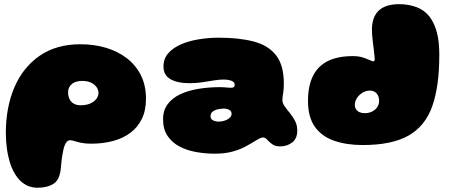

<svg xmlns="http://www.w3.org/2000/svg" viewBox="-20 -665 2164 922"><path d="M160 236.5Q131 236.5 107.5 224.5Q84 212.5 66.5 191Q49 169.5 37 141Q31 127 26.5 111.8Q22 96.5 18.5 80Q15 63.5 12.8 46Q10.5 28.5 9.2 10.5Q8 -7.5 8 -26Q8 -149.5 49.2 -245.8Q90.5 -342 170.5 -397.2Q250.5 -452.5 366.5 -452.5Q431 -452.5 488 -435.8Q545 -419 588.5 -385.8Q632 -352.5 656.5 -303.8Q681 -255 681 -191Q681 -135 661.2 -94.2Q641.5 -53.5 605.8 -27Q570 -0.5 522.2 12.2Q474.5 25 418 25Q389 25 369.5 20.8Q350 16.5 337.8 12.5Q325.5 8.5 317 8.5Q307.5 8.5 301 15.5Q294.5 22.5 290.5 33.5Q286.5 44 283.8 56.8Q281 69.5 278.8 83.8Q276.5 98 275 112.2Q273.5 126.5 272.5 140Q267.5 197.5 237.8 217Q208 236.5 160 236.5ZM367 -159.5Q394.5 -159.5 413.8 -168.2Q433 -177 443 -190.5Q453 -204 453 -219Q453 -232.5 444.2 -245.8Q435.5 -259 418 -267.8Q400.5 -276.5 373.5 -276.5Q360.5 -276.5 348.5 -273.2Q336.5 -270 327.2 -263.2Q318 -256.5 312.5 -246Q307 -235.5 307 -220.5Q307 -204 313.5 -190Q320 -176 333.5 -167.8Q347 -159.5 367 -159.5Z M1010.5 73Q966.5 73 922.5 65.2Q878.5 57.5 842.5 38.8Q806.5 20 784.8 -12Q763 -44 763 -92Q763 -135.5 785.5 -165.2Q808 -195 846.5 -212.8Q885 -230.5 933.8 -238.5Q982.5 -246.5 1035 -246.5Q1046 -246.5 1056.5 -245.8Q1067 -245 1075.8 -244.2Q1084.5 -243.5 1089 -243.5Q1099 -243.5 1103 -247.2Q1107 -251 1107 -259Q1107 -262 1106.2 -264.2Q1105.5 -266.5 1104 -268.8Q1102.5 -271 1100 -272.5Q1093.5 -277.5 1081.2 -280.2Q1069 -283 1054 -283Q1033 -283 1007 -278.8Q981 -274.5 951.8 -270Q922.5 -265.5 890.5 -265.5Q831.5 -265.5 798.2 -285Q765 -304.5 765 -345.5Q765 -383 788.2 -409.5Q811.5 -436 850.2 -452.5Q889 -469 936 -476.5Q983 -484 1030 -484Q1130 -484 1199.8 -465.2Q1269.5 -446.5 1306.2 -398.8Q1343 -351 1343 -263.5Q1343 -248 1342 -236.5Q1341 -225 1339.5 -216Q1338 -207 1337 -199.8Q1336 -192.5 1336 -185Q1336 -170 1346.8 -154.8Q1357.5 -139.5 1371.8 -122.2Q1386 -105 1396.8 -84.5Q1407.5 -64 1407.5 -38Q1407.5 0.5 1383 19.2Q1358.5 38 1325 38Q1301 38 1286.8 27.2Q1272.5 16.5 1263 5.8Q1253.5 -5 1243 -5Q1235 -5 1224.2 0.8Q1213.5 6.5 1200 15Q1183.5 25.5 1158 39.2Q1132.5 53 1096.2 63Q1060 73 1010.5 73ZM1029.5 -81Q1040 -81 1050.8 -83.5Q1061.5 -86 1071 -90.8Q1080.5 -95.5 1086.2 -102.5Q1092 -109.5 1092 -118.5Q1092 -128 1086.5 -133.2Q1081 -138.5 1072.5 -141Q1064 -143.5 1055.5 -143.5Q1041.5 -143.5 1026.5 -140.2Q1011.5 -137 1001.2 -129Q991 -121 991 -106.5Q991 -97 997 -91.5Q1003 -86 1011.8 -83.5Q1020.5 -81 1029.5 -81Z M1722 31.5Q1644.5 31.5 1585 11Q1525.5 -9.5 1492.2 -56Q1459 -102.5 1459 -180Q1459 -252 1482.8 -300Q1506.5 -348 1554.2 -371.8Q1602 -395.5 1673.5 -395.5Q1703.5 -395.5 1723.2 -388.8Q1743 -382 1755 -376.5Q1760.5 -374 1764.8 -372.2Q1769 -370.5 1771.5 -370.5Q1779.5 -370.5 1779.5 -380.5Q1779.5 -385 1778.2 -397.2Q1777 -409.5 1775 -426Q1773 -442.5 1770.8 -460.2Q1768.5 -478 1767.2 -494.2Q1766 -510.5 1766 -521.5Q1766 -645 1897 -645Q1941.5 -645 1980 -630.8Q2018.5 -616.5 2043 -584.5Q2053 -571 2060.8 -555.5Q2068.5 -540 2074 -522.8Q2079.5 -505.5 2083 -486Q2086.5 -466.5 2088 -445Q2089.5 -423.5 2089.5 -400Q2089.5 -250.5 2055.8 -155Q2022 -59.5 1941.8 -14Q1861.5 31.5 1722 31.5ZM1730.5 -121.5Q1751.5 -121.5 1767.2 -129.5Q1783 -137.5 1791.8 -151Q1800.5 -164.5 1800.5 -180Q1800.5 -196 1794.8 -207Q1789 -218 1779.2 -224Q1769.5 -230 1756.5 -230Q1738.5 -230 1722 -220.5Q1705.5 -211 1694.8 -195.2Q1684 -179.5 1684 -161.5Q1684 -149 1690 -140Q1696 -131 1706.8 -126.2Q1717.5 -121.5 1730.5 -121.5Z"/></svg>

Font: Gluten Black
Style: Regular
Weight: 900
Designer: Tyler Finck
Foundry: Etcetera Type Company
Version: Version 1.300